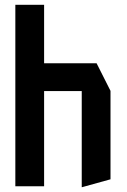

<svg xmlns="http://www.w3.org/2000/svg" viewBox="-20 -777 529 801"><path d="M44 0V-757H164V0ZM321 4V-397H441V-29L322 4ZM164 -397V-513H383L441 -398V-397Z"/></svg>

Font: Foldit Medium
Style: Regular
Weight: 500
Version: Version 1.003